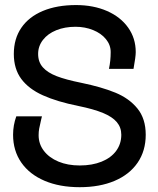

<svg xmlns="http://www.w3.org/2000/svg" viewBox="-20 -748 640 778"><path d="M33 -202Q33 -240.5 46 -276.5H150L147 -264.5Q141 -239.5 138.8 -227Q136.5 -214.5 136.5 -200Q136.5 -164.5 157.8 -136.8Q179 -109 216.8 -93.2Q254.5 -77.5 303 -77.5Q353.5 -77.5 391.8 -93Q430 -108.5 450.8 -136.8Q471.5 -165 471.5 -202Q471.5 -231.5 453.5 -253Q435.5 -274.5 397.5 -290.2Q359.5 -306 298 -318.5Q211 -336 153.8 -361.8Q96.5 -387.5 66.2 -428.2Q36 -469 36 -529.5Q36 -591 66.5 -635.5Q97 -680 154 -703.8Q211 -727.5 288 -727.5Q358.5 -727.5 413.5 -703.5Q468.5 -679.5 499.2 -636.2Q530 -593 530 -537Q530 -518 521 -469H421.5Q428.5 -501.5 428.5 -537Q428.5 -566 409.2 -589.5Q390 -613 357.2 -626.2Q324.5 -639.5 286 -639.5Q242.5 -639.5 208 -625.5Q173.5 -611.5 154 -586.2Q134.5 -561 134.5 -529.5Q134.5 -496.5 153.8 -475Q173 -453.5 210 -439.2Q247 -425 309 -412.5Q391.5 -395.5 447.5 -372.5Q503.5 -349.5 537 -308.2Q570.5 -267 570.5 -202Q570.5 -137 537.8 -89Q505 -41 444.5 -15.2Q384 10.5 303 10.5Q221.5 10.5 160.5 -15.5Q99.5 -41.5 66.2 -89.5Q33 -137.5 33 -202Z"/></svg>

Font: JuliaMono Medium
Style: Regular
Weight: 500
Monospace: yes
Designer: cormullion
Foundry: corm
Version: Version 0.054; ttfautohint (v1.8.4)